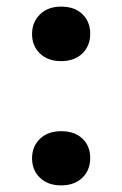

<svg xmlns="http://www.w3.org/2000/svg" viewBox="-20 -545 370 581"><path d="M165 16Q125 16 101 -7Q77 -30 77 -66Q77 -102 101 -125Q125 -148 165 -148Q206 -148 229.5 -125.5Q253 -103 253 -67Q253 -30 229 -7Q205 16 165 16ZM165 -360Q125 -360 101 -383Q77 -406 77 -442Q77 -478 101 -501.5Q125 -525 165 -525Q206 -525 229.5 -502Q253 -479 253 -443Q253 -406 229 -383Q205 -360 165 -360Z"/></svg>

Font: Literata 18pt SemiBold
Style: Regular
Weight: 600
Designer: Latin by Veronika Burian and Jose Scaglione. Greek by Irene Vlachou. Cyrillic by Vera Evstafieva.
Foundry: TypeTogether
Version: Version 3.103;gftools[0.9.29]